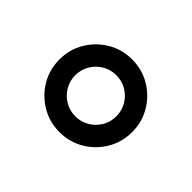

<svg xmlns="http://www.w3.org/2000/svg" viewBox="-77 -874 610 610"><g transform="rotate(45 227.5 -569.5)"><path d="M227.3 -406.2Q182.2 -406.2 145.1 -428.3Q108 -450.3 85.9 -487.4Q63.9 -524.5 63.9 -569.6Q63.9 -614.7 85.9 -651.8Q108 -688.9 145.1 -710.9Q182.2 -733 227.3 -733Q272.4 -733 309.5 -710.9Q346.6 -688.9 368.6 -651.8Q390.6 -614.7 390.6 -569.6Q390.6 -524.5 368.6 -487.4Q346.6 -450.3 309.5 -428.3Q272.4 -406.2 227.3 -406.2ZM227.3 -477.3Q252.8 -477.3 273.8 -489.7Q294.7 -502.1 307.2 -523.1Q319.6 -544 319.6 -569.6Q319.6 -595.2 307.2 -616.1Q294.7 -637.1 273.8 -649.5Q252.8 -661.9 227.3 -661.9Q201.7 -661.9 180.8 -649.5Q159.8 -637.1 147.4 -616.1Q134.9 -595.2 134.9 -569.6Q134.9 -544 147.4 -523.1Q159.8 -502.1 180.8 -489.7Q201.7 -477.3 227.3 -477.3Z"/></g></svg>

Font: InterMG
Style: Regular
Weight: 400
Designer: Rasmus Andersson
Foundry: rsms
Version: Version 3.019;December 26, 2023;FontCreator 15.0.0.2955 64-b